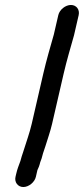

<svg xmlns="http://www.w3.org/2000/svg" viewBox="-20 -679 338 773"><path d="M214.7 -618 196.7 -540C182.7 -490.8 166.8 -436.5 154.4 -383L107.6 -180C98.9 -142.4 85.4 -106.5 74.2 -70L67.3 -49C65.4 -43.7 63.7 -37.7 62.2 -31C55.6 -12.5 50 -0.1 45.2 21L42.4 33C37.4 54.6 52 74 73.9 74C95.9 74 119.4 54.6 124.4 33L130.6 6C135 -3 138.8 -12.2 142 -26C144.1 -32 145.9 -37 147.5 -41L153.3 -62C156.8 -71.3 160 -81 163 -91C171.9 -120.3 182.4 -149 189.6 -180L236.4 -383C248.5 -435.4 264.4 -488.5 278 -537L296.7 -618C301.8 -640.2 287.7 -659 265.6 -659C243.6 -659 219.8 -640.2 214.7 -618Z"/></svg>

Font: HoneyBee
Style: BdIt
Weight: 700
Foundry: Cannot Into Space Fonts
Version: Version 0.89